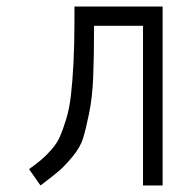

<svg xmlns="http://www.w3.org/2000/svg" viewBox="-20 -617 580 588"><path d="M478 -49H418V-538H268Q268 -446 265.5 -382.8Q263 -319.5 253 -270.5Q243 -221.5 234.5 -193.8Q226 -166 202.5 -137.8Q179 -109.5 162 -94.8Q145 -80 106 -50.5Q104.5 -49.5 104 -49L69 -99Q93 -116.5 106.5 -127.8Q120 -139 137.2 -158.5Q154.5 -178 163.5 -198.5Q172.5 -219 182.5 -251.5Q192.5 -284 197.2 -325.2Q202 -366.5 205 -423.2Q208 -480 208 -553V-597H478Z"/></svg>

Font: 3270 Nerd Font
Style: Regular
Weight: 400
Monospace: yes
Version: Version 3.0.1;Nerd Fonts 3.3.0